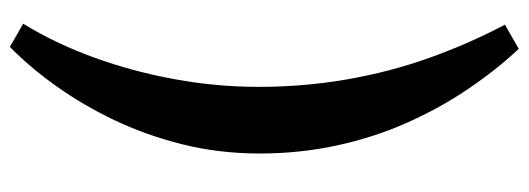

<svg xmlns="http://www.w3.org/2000/svg" viewBox="-361 -501 1071 389"><g transform="rotate(-90 174.5 -306.5)"><path d="M270 209Q227 163 188.5 106Q150 49 120.5 -17Q91 -83 74.5 -158.5Q58 -234 58 -316Q58 -398 76.5 -472Q95 -546 125.5 -610Q156 -674 194.5 -728Q233 -782 274 -822L321 -795Q281 -730 252.5 -651.5Q224 -573 208.5 -488Q193 -403 193 -318Q193 -227 208 -140Q223 -53 251.5 27Q280 107 319 181Z"/></g></svg>

Font: Literata 18pt SemiBold
Style: Regular
Weight: 600
Designer: Latin by Veronika Burian and Jose Scaglione. Greek by Irene Vlachou. Cyrillic by Vera Evstafieva.
Foundry: TypeTogether
Version: Version 3.103;gftools[0.9.29]